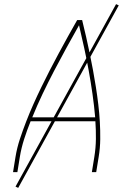

<svg xmlns="http://www.w3.org/2000/svg" viewBox="-20 -832 640 928"><path d="M43 0 55 -74Q62 -117 76 -159.5Q90 -202 106.5 -244.5Q123 -287 141.5 -328.5Q160 -370 180 -411Q200 -452 221 -493Q242 -534 264 -574.5Q286 -615 308 -655Q330 -695 353 -735H377Q387 -695 396 -655Q405 -615 413.5 -574.5Q422 -534 429.5 -493Q437 -452 443.5 -411Q450 -370 455 -328Q460 -286 462.5 -244Q465 -202 464.5 -159Q464 -116 457 -74L445 0H424L436 -74Q443 -117 443.5 -160.5Q444 -204 441 -246H128Q111 -204 97 -160.5Q83 -117 76 -74L64 0ZM440 -265Q435 -322 427 -378Q419 -434 409 -489.5Q399 -545 387 -600Q375 -655 362 -710Q331 -655 301 -600.5Q271 -546 242 -490.5Q213 -435 186 -378.5Q159 -322 136 -265ZM68 76 55 70 541 -812 554 -806Z"/></svg>

Font: Iosevka Curly ThExObl
Style: Regular
Weight: 100
Width: 7
Italic angle: -9°
Monospace: yes
Designer: Belleve Invis
Foundry: Belleve Invis
Version: Version 11.1.0; ttfautohint (v1.8.3)